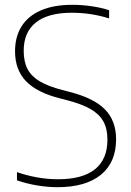

<svg xmlns="http://www.w3.org/2000/svg" viewBox="-20 -769 545 798"><path d="M50.5 -19.5V-53.5Q137.5 -24 221 -24Q323 -24 374.8 -65.5Q426.5 -107 426.5 -188.5Q426.5 -234.5 409.2 -265Q392 -295.5 355.5 -316.2Q319 -337 257 -353L226 -361Q132.5 -385 87.5 -432.2Q42.5 -479.5 42.5 -556Q42.5 -616 69.5 -659.2Q96.5 -702.5 149.8 -725.8Q203 -749 280.5 -749Q320 -749 360 -743.2Q400 -737.5 433.5 -726.5V-692.5Q358.5 -716 278.5 -716Q179.5 -716 129 -675.5Q78.5 -635 78.5 -558Q78.5 -513 94.2 -482.5Q110 -452 144.8 -431.2Q179.5 -410.5 238.5 -395L269.5 -387Q369.5 -361.5 416 -314.5Q462.5 -267.5 462.5 -190Q462.5 -94 399.2 -42.5Q336 9 219 9Q179 9 135 1.8Q91 -5.5 50.5 -19.5Z"/></svg>

Font: Encode Sans Thin
Style: Regular
Weight: 250
Designer: Multiple Designers
Foundry: Impallari Type
Version: Version 2.000